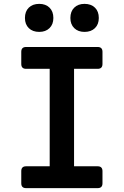

<svg xmlns="http://www.w3.org/2000/svg" viewBox="-20 -973 640 993"><path d="M417 -808Q384 -808 364 -827.5Q344 -847 344 -880Q344 -914 364 -933.5Q384 -953 417 -953Q451 -953 471 -933.5Q491 -914 491 -880Q491 -847 471 -827.5Q451 -808 417 -808ZM183 -808Q149 -808 129 -827.5Q109 -847 109 -880Q109 -914 129 -933.5Q149 -953 183 -953Q216 -953 236 -933.5Q256 -914 256 -880Q256 -847 236 -827.5Q216 -808 183 -808ZM115 0Q90 0 90 -25V-88Q90 -113 115 -113H237V-617H115Q90 -617 90 -642V-705Q90 -730 115 -730H485Q510 -730 510 -705V-642Q510 -617 485 -617H363V-113H485Q510 -113 510 -88V-25Q510 0 485 0Z"/></svg>

Font: Pitagon Sans Mono
Style: Bold
Weight: 700
Monospace: yes
Designer: Travis Tran
Foundry: Pitagon
Version: Version 1.001; ttfautohint (v1.8.4.7-5d5b);gftools[0.9.26]